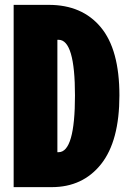

<svg xmlns="http://www.w3.org/2000/svg" viewBox="-20 -769 540 789"><path d="M36.1 0V-749H180.7Q317.4 -749 394 -657.2Q470.7 -565.4 470.7 -377Q470.7 -189.5 395.5 -94.7Q320.3 0 192.4 0ZM215.8 -143.6H220.7Q288.1 -143.6 288.1 -377Q288.1 -605.5 220.7 -605.5H215.8Z"/></svg>

Font: GenEi Gothic M Heavy
Style: Regular
Weight: 800
Designer: o_tamon (Modified); [Source Han Sans]
Ryoko NISHIZUKA  (kana & ideographs); Paul D. Hunt (Latin, Greek & Cyrillic); Wenl
Version: Version 1.1a;Original Version 1.004